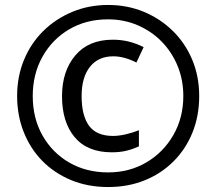

<svg xmlns="http://www.w3.org/2000/svg" viewBox="-20 -795 872 774"><path d="M416 -41Q334 -41 266.5 -69Q199 -97 150.5 -146.5Q102 -196 75.5 -263Q49 -330 49 -408Q49 -486 76.5 -553Q104 -620 154 -669.5Q204 -719 271 -747Q338 -775 416 -775Q493 -775 559.5 -747.5Q626 -720 676.5 -670.5Q727 -621 755 -554Q783 -487 783 -408Q783 -328 756 -261Q729 -194 679.5 -144.5Q630 -95 563 -68Q496 -41 416 -41ZM416 -100Q501 -100 569.5 -140Q638 -180 678.5 -250Q719 -320 719 -408Q719 -473 696 -529Q673 -585 632 -627Q591 -669 535.5 -693Q480 -717 415 -717Q327 -717 258.5 -676.5Q190 -636 151 -566Q112 -496 112 -408Q112 -318 151.5 -248.5Q191 -179 259.5 -139.5Q328 -100 416 -100ZM431 -181Q332 -181 281 -242Q230 -303 230 -407Q230 -508 283.5 -571.5Q337 -635 435 -635Q500 -635 559 -605L530 -543Q480 -568 437 -568Q376 -568 342.5 -525.5Q309 -483 309 -408Q309 -329 339 -288Q369 -247 436 -247Q459 -247 487 -253.5Q515 -260 540 -270V-205Q516 -194 490 -187.5Q464 -181 431 -181Z"/></svg>

Font: Noto Sans Tamil UI SemiCondensed SemiBold
Style: Regular
Weight: 600
Width: 4
Designer: Jelle Bosma - Monotype Design Team
Foundry: Monotype Imaging Inc.
Version: Version 2.004; ttfautohint (v1.8.4.7-5d5b)